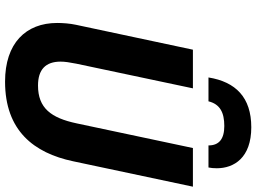

<svg xmlns="http://www.w3.org/2000/svg" viewBox="-144 -834 989 740"><g transform="rotate(90 350.0 -464.5)"><path d="M69 -191C69 -70 147 10 295 10C484 10 570 -101 602 -252L700 -714H551L456 -266C435 -167 397 -117 310 -117C249 -117 218 -146 218 -204C218 -220 221 -240 226 -265L321 -714H172L76 -263C71 -240 69 -212 69 -191ZM371 -774C382 -819 415 -835 466 -835C516 -835 541 -815 541 -774H626C628 -783 629 -794 629 -806C629 -872 589 -939 471 -939C356 -939 296 -879 279 -774Z"/></g></svg>

Font: BC Sans
Style: Bold Italic
Weight: 700
Italic angle: -12°
Designer: Monotype Design Team
Province of B.C.
Foundry: Monotype Imaging Inc.
Version: Version 2.000;GOOG;noto-source:20170915:90ef993387c0